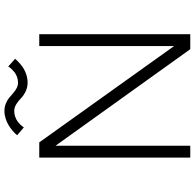

<svg xmlns="http://www.w3.org/2000/svg" viewBox="-26 -876 902 890"><g transform="rotate(-90 425.0 -431.0)"><path d="M487 -754Q464.5 -754 445 -763.8Q425.5 -773.5 414.2 -785Q403 -796.5 387.5 -806.2Q372 -816 355.5 -816Q341.5 -816 328.8 -811.5Q316 -807 307.2 -800.5Q298.5 -794 292 -787.2Q285.5 -780.5 282.5 -776L279.5 -771.5L243 -802.5Q244.5 -804.5 249.8 -810.2Q255 -816 265.8 -825Q276.5 -834 289.5 -842Q302.5 -850 320.2 -855.8Q338 -861.5 355.5 -861.5Q374 -861.5 390 -855Q406 -848.5 417 -839.2Q428 -830 438.5 -820.8Q449 -811.5 461.2 -805Q473.5 -798.5 487 -798.5Q501 -798.5 513.8 -803.2Q526.5 -808 534.8 -814.5Q543 -821 549.5 -827.8Q556 -834.5 559 -839L561.5 -844L597.5 -812Q594 -807.5 586.5 -800Q579 -792.5 564.5 -781Q550 -769.5 529.2 -761.8Q508.5 -754 487 -754ZM656.5 -700H711.5V0H642L194.5 -624.5V0H139.5V-700H210L656.5 -75Z"/></g></svg>

Font: League Mono Wide UltraLight
Style: Regular
Weight: 200
Width: 8
Designer: Tyler Finck
Foundry: The League of Moveable Type / Tyler Finck
Version: Version 2.210